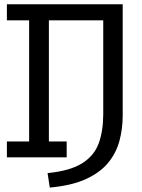

<svg xmlns="http://www.w3.org/2000/svg" viewBox="-20 -726 655 886"><path d="M199.5 72.8Q303.6 62.6 359.2 27.4Q414.9 -7.7 435.6 -64.9Q456.4 -122.1 456.4 -198.5V-632.3H205.6V-73.3H287.7V0H11.8V-73.3H114.4V-632.3H11.8V-706.2H546.2V-192.8Q546.2 -132.8 531.5 -77.2Q516.9 -21.5 480.3 23.8Q443.6 69.2 377.9 99.7Q312.3 130.3 209.7 139.5Z"/></svg>

Font: FiraCode Nerd Font
Style: Regular
Weight: 400
Designer: Carrois Corporate, Edenspiekermann AG, Nikita Prokopov
Foundry: Carrois Corporate, Edenspiekermann AG, Nikita Prokopov
Version: Version 6.002;Nerd Fonts 3.4.0